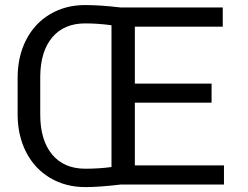

<svg xmlns="http://www.w3.org/2000/svg" viewBox="-20 -741 994 771"><path d="M879.4 0H465.3Q378.4 10.3 322.8 10.3Q243.7 10.3 181.6 -26.4Q119.6 -63 85.4 -129.2Q51.3 -195.3 50.8 -278.8V-429.7Q50.8 -513.7 84.7 -580.3Q118.7 -647 180.7 -683.8Q242.7 -720.7 321.8 -720.7Q382.3 -720.7 465.3 -710.9H874.5V-633.8H521.5V-405.3H829.6V-328.6H521.5V-76.7H879.4ZM322.8 -63.5Q377.9 -63.5 427.7 -70.3V-639.6Q374.5 -647 321.8 -647Q237.3 -647 189.9 -591.1Q142.6 -535.2 141.6 -434.1V-281.2Q141.6 -178.2 189.2 -120.8Q236.8 -63.5 322.8 -63.5Z"/></svg>

Font: RobotoInd
Style: Regular
Weight: 400
Designer: Google
Version: Version 2.001101; 2014